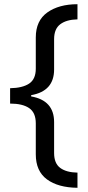

<svg xmlns="http://www.w3.org/2000/svg" viewBox="-20 -734 420 912"><path d="M348 158Q256 157 203 118Q150 79 150 -1V-148Q150 -199 118.5 -220.5Q87 -242 28 -242V-315Q87 -316 118.5 -337Q150 -358 150 -408V-556Q150 -636 205 -675Q260 -714 348 -714V-642Q296 -641 266.5 -619Q237 -597 237 -548V-404Q237 -301 128 -282V-276Q237 -257 237 -154V-7Q237 42 266 63.5Q295 85 348 86Z"/></svg>

Font: Noto Sans Hebrew Droid
Style: Regular
Weight: 400
Designer: Monotype Design Team
Foundry: Monotype Imaging Inc.
Version: Version 1.100